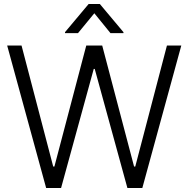

<svg xmlns="http://www.w3.org/2000/svg" viewBox="-20 -933 936 953"><path d="M15.6 -707H86.9L244.1 -106.4H250L408.2 -707H487.3L645.5 -106.4H651.4L808.6 -707H879.9L686.5 0H612.3L450.2 -590.8H445.3L283.2 0H209ZM448.2 -867.2 367.2 -768.6H302.7V-773.4L419.9 -913.1H475.6L592.8 -773.4V-768.6H528.3Z"/></svg>

Font: Pretendard Std Light
Style: Regular
Weight: 300
Designer: Base glyphs from Inter by Rasmus Andersson; Hangeul glyphs from Noto Sans CJK(Source Han Sans) by Jang Soo-young and Kan
Foundry: Kil Hyung-jin
Version: Version 1.309